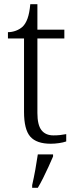

<svg xmlns="http://www.w3.org/2000/svg" viewBox="-20 -678 362 919"><path d="M223 10Q155 10 125 -24Q95 -58 95 -143V-494H18V-524Q37 -524 56 -531Q75 -538 89 -551Q103 -565 112 -590Q121 -615 125 -658H159V-536H288V-494H159V-137Q159 -80 178.5 -55Q198 -30 236 -30Q253 -30 267 -31.5Q281 -33 297 -36V-1Q283 4 262.5 7Q242 10 223 10ZM134 208Q142 173 149 134.5Q156 96 161 61H234V71Q225 92 212.5 119.5Q200 147 186.5 174Q173 201 161 221H134Z"/></svg>

Font: Noto Serif Gurmukhi Light
Style: Regular
Weight: 300
Designer: Vaibhav Singh and the Monotype Design Team
Foundry: Monotype Imaging Inc.
Version: Version 2.004; ttfautohint (v1.8.4.7-5d5b)